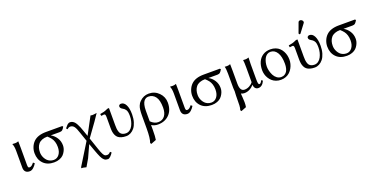

<svg xmlns="http://www.w3.org/2000/svg" viewBox="-25 -1572 5264 2696"><g transform="rotate(-20 2607.0 -223.5)"><path d="M84 -322.3Q84 -391.1 65.9 -428.7L68.4 -430.7Q78.6 -428.7 107.4 -428.7Q132.8 -428.7 157.2 -439Q158.7 -375 158.7 -342.8V-86.4Q158.7 -62 163.3 -51.3Q168 -40.5 181.6 -40.5Q200.7 -40.5 216.3 -52.7Q231.9 -64.9 249 -87.4L270 -69.8Q251 -37.1 223.6 -12.5Q196.3 12.2 167 12.2Q125.5 12.2 104.7 -9.8Q84 -31.7 84 -71.3Z M749.5 -360.8H613.8Q662.1 -335.4 695.1 -285.2Q728 -234.9 728 -171.9Q728 -152.3 723.1 -130.6Q718.3 -108.9 704.3 -82.8Q690.4 -56.6 669.7 -36.1Q648.9 -15.6 613 -1.7Q577.1 12.2 532.2 12.2Q430.7 12.2 372.6 -47.6Q314.5 -107.4 314.5 -203.6Q314.5 -249.5 331.5 -292.2Q348.6 -335 379.4 -365.7Q442.4 -428.7 568.8 -428.7H810.1L821.3 -417.5Q805.7 -388.2 790.5 -374.5Q775.4 -360.8 749.5 -360.8ZM538.6 -22Q587.9 -22 620.1 -63.7Q652.3 -105.5 652.3 -174.8Q652.3 -218.8 641.4 -252.7Q630.4 -286.6 612.3 -310.3Q594.2 -334 563.5 -361.3Q516.6 -361.3 482.4 -347.7Q448.2 -334 428.5 -309.8Q408.7 -285.6 399.4 -255.1Q390.1 -224.6 390.1 -187.5Q390.1 -166.5 395.5 -144.3Q400.9 -122.1 412.8 -100.1Q424.8 -78.1 441.7 -60.8Q458.5 -43.5 483.6 -32.7Q508.8 -22 538.6 -22Z M1013.7 -254.9Q991.2 -326.7 969 -355Q946.8 -383.3 911.6 -383.3Q888.2 -383.3 866.2 -360.8L849.6 -379.4Q856.4 -386.2 868.2 -400.4Q879.9 -414.6 886.7 -421.9Q893.6 -429.2 905.5 -435.5Q917.5 -441.9 930.7 -441.9Q950.2 -441.9 967 -433.1Q983.9 -424.3 996.8 -410.2Q1009.8 -396 1022.9 -371.3Q1036.1 -346.7 1046.4 -321.3Q1056.6 -295.9 1069.3 -258.8L1097.7 -177.2L1234.9 -433.1Q1250.5 -428.7 1257.8 -428.7Q1268.6 -428.7 1285.9 -430.7Q1303.2 -432.6 1315.4 -434.6L1327.6 -436L1256.8 -331.5L1113.3 -132.3L1174.3 46.9Q1193.8 104.5 1208.3 130.6Q1222.7 156.7 1234.4 162.8Q1246.1 168.9 1269 168.9Q1293 168.9 1316.9 140.6L1335.4 156.7Q1316.9 186.5 1295.4 207Q1273.9 227.5 1256.8 227.5Q1239.7 227.5 1226.6 223.9Q1213.4 220.2 1201.7 210Q1189.9 199.7 1180.9 187.5Q1171.9 175.3 1161.1 152.3Q1150.4 129.4 1141.6 106.9Q1132.8 84.5 1119.1 47.4L1080.1 -60.5L996.6 121.6L932.6 231.4L886.2 220.7L859.9 219.7L862.8 203.6L1061 -117.7Z M1513.7 -189Q1513.7 -158.2 1515.6 -136.5Q1517.6 -114.7 1523.9 -92.5Q1530.3 -70.3 1541.5 -56.9Q1552.7 -43.5 1572 -35.2Q1591.3 -26.9 1618.7 -26.9Q1650.4 -26.9 1676.5 -45.9Q1702.6 -64.9 1718.8 -95.5Q1734.9 -126 1743.7 -162.6Q1752.4 -199.2 1752.4 -236.8Q1752.4 -271 1747.6 -294.7Q1742.7 -318.4 1731.9 -332.8Q1721.2 -347.2 1713.4 -353.3Q1705.6 -359.4 1691.4 -367.7Q1674.3 -377.4 1665.8 -387.7Q1657.2 -397.9 1657.2 -413.6Q1657.2 -425.8 1667.5 -433.8Q1677.7 -441.9 1690.9 -441.9Q1736.3 -441.9 1762.7 -390.4Q1789.1 -338.9 1789.1 -249Q1789.1 -186 1773.7 -135Q1758.3 -84 1732.9 -52.5Q1707.5 -21 1675.5 -4.4Q1643.6 12.2 1608.9 12.2Q1567.9 12.2 1537.4 2.9Q1506.8 -6.3 1488.3 -22Q1469.7 -37.6 1458.5 -62Q1447.3 -86.4 1443.1 -112.5Q1439 -138.7 1439 -173.3V-335.4Q1439 -361.8 1433.3 -371.1Q1427.7 -380.4 1416.5 -380.4Q1398.9 -380.4 1374.5 -375.5L1369.6 -404.8Q1431.6 -413.1 1474.6 -434.1Q1490.2 -441.9 1498.5 -441.9H1513.7Z M1979 204.1 1900.4 234.9 1889.2 217.3Q1913.1 155.3 1913.1 7.3V-184.1Q1913.1 -233.4 1917.5 -268.8Q1921.9 -304.2 1931.2 -326.2Q1940.4 -348.1 1948 -359.4Q1955.6 -370.6 1968.3 -383.3Q2026.4 -441.9 2106 -441.9Q2195.3 -441.9 2256.1 -379.9Q2316.9 -317.9 2316.9 -231.4Q2316.9 -118.7 2252 -53.7Q2187 11.2 2084 11.2Q2031.7 11.2 1987.8 -15.6V58.1Q1987.8 161.6 1979 204.1ZM2230.5 -189Q2230.5 -300.8 2191.2 -352.3Q2151.9 -403.8 2086.4 -403.8Q2068.4 -403.8 2052.5 -396.5Q2036.6 -389.2 2021.2 -371.1Q2005.9 -353 1996.8 -316.4Q1987.8 -279.8 1987.8 -227.5V-71.3Q2040 -19 2098.1 -19Q2160.6 -19 2195.6 -63.7Q2230.5 -108.4 2230.5 -189Z M2439.9 -322.3Q2439.9 -391.1 2421.9 -428.7L2424.3 -430.7Q2434.6 -428.7 2463.4 -428.7Q2488.8 -428.7 2513.2 -439Q2514.6 -375 2514.6 -342.8V-86.4Q2514.6 -62 2519.3 -51.3Q2523.9 -40.5 2537.6 -40.5Q2556.6 -40.5 2572.3 -52.7Q2587.9 -64.9 2605 -87.4L2626 -69.8Q2606.9 -37.1 2579.6 -12.5Q2552.2 12.2 2522.9 12.2Q2481.4 12.2 2460.7 -9.8Q2439.9 -31.7 2439.9 -71.3Z M3105.5 -360.8H2969.7Q3018.1 -335.4 3051 -285.2Q3084 -234.9 3084 -171.9Q3084 -152.3 3079.1 -130.6Q3074.2 -108.9 3060.3 -82.8Q3046.4 -56.6 3025.6 -36.1Q3004.9 -15.6 2969 -1.7Q2933.1 12.2 2888.2 12.2Q2786.6 12.2 2728.5 -47.6Q2670.4 -107.4 2670.4 -203.6Q2670.4 -249.5 2687.5 -292.2Q2704.6 -335 2735.4 -365.7Q2798.3 -428.7 2924.8 -428.7H3166L3177.2 -417.5Q3161.6 -388.2 3146.5 -374.5Q3131.3 -360.8 3105.5 -360.8ZM2894.5 -22Q2943.8 -22 2976.1 -63.7Q3008.3 -105.5 3008.3 -174.8Q3008.3 -218.8 2997.3 -252.7Q2986.3 -286.6 2968.3 -310.3Q2950.2 -334 2919.4 -361.3Q2872.6 -361.3 2838.4 -347.7Q2804.2 -334 2784.4 -309.8Q2764.6 -285.6 2755.4 -255.1Q2746.1 -224.6 2746.1 -187.5Q2746.1 -166.5 2751.5 -144.3Q2756.8 -122.1 2768.8 -100.1Q2780.8 -78.1 2797.6 -60.8Q2814.5 -43.5 2839.6 -32.7Q2864.7 -22 2894.5 -22Z M3594.7 -342.8V-124Q3594.7 -73.7 3598.9 -54.4Q3603 -35.2 3616.2 -35.2Q3626 -35.2 3635 -44.7Q3644 -54.2 3655.3 -78.6L3677.2 -64.9Q3643.6 12.2 3582.5 12.2Q3555.7 12.2 3537.8 -6.6Q3520 -25.4 3520 -60.1Q3455.1 12.2 3374.5 12.2Q3344.7 12.2 3325.2 0Q3324.2 2 3324.2 6.8Q3324.2 12.2 3327.9 57.1Q3331.5 102.1 3331.5 133.3Q3331.5 175.3 3325.7 204.1L3247.1 234.9L3235.8 217.3Q3245.1 193.4 3247.6 151.1Q3250 108.9 3250 7.3Q3250 -6.8 3251.7 -27.8Q3253.4 -48.8 3253.4 -59.1Q3253.4 -63.5 3251.7 -82.3Q3250 -101.1 3250 -111.8V-322.3Q3250 -394.5 3239.3 -430.7Q3250 -428.7 3273.4 -428.7Q3298.8 -428.7 3323.2 -439Q3324.7 -375 3324.7 -342.8V-147.5Q3324.7 -33.2 3393.6 -33.2Q3432.1 -33.2 3467.3 -52.7Q3502.4 -72.3 3520 -98.6V-322.3Q3520 -396.5 3514.2 -430.7Q3524.9 -428.7 3548.3 -428.7Q3573.7 -428.7 3598.1 -439Q3594.7 -375 3594.7 -342.8Z M3716.3 -205.1Q3716.3 -273.9 3740 -327.1Q3763.7 -380.4 3811 -411.1Q3858.4 -441.9 3922.9 -441.9Q3965.8 -441.9 4001 -428.2Q4036.1 -414.6 4059.3 -391.8Q4082.5 -369.1 4098.4 -339.1Q4114.3 -309.1 4121.1 -277.8Q4127.9 -246.6 4127.9 -214.4Q4127.9 -183.6 4120.1 -152.3Q4112.3 -121.1 4095.7 -91.3Q4079.1 -61.5 4055.4 -38.6Q4031.7 -15.6 3997.1 -1.7Q3962.4 12.2 3921.4 12.2Q3882.3 12.2 3848.6 -0.5Q3814.9 -13.2 3791 -34.7Q3767.1 -56.2 3750 -84.2Q3732.9 -112.3 3724.6 -143.1Q3716.3 -173.8 3716.3 -205.1ZM3912.6 -408.7Q3883.8 -408.7 3860.8 -392.8Q3837.9 -377 3824 -350.8Q3810.1 -324.7 3802.7 -293.2Q3795.4 -261.7 3795.4 -228Q3795.4 -197.8 3804.2 -163.6Q3813 -129.4 3829.3 -97.4Q3845.7 -65.4 3874.3 -44.4Q3902.8 -23.4 3938 -23.4Q3953.1 -23.4 3967 -27.1Q3981 -30.8 3996.3 -41.5Q4011.7 -52.2 4022.9 -69.1Q4034.2 -85.9 4041.5 -115.2Q4048.8 -144.5 4048.8 -182.1Q4048.8 -290 4012 -349.4Q3975.1 -408.7 3912.6 -408.7Z M4456.1 -682.1Q4471.2 -682.1 4484.1 -670.7Q4497.1 -659.2 4497.1 -644Q4497.1 -635.7 4492.2 -628.9L4400.4 -507.3Q4394.5 -499.5 4389.2 -499.5Q4383.3 -499.5 4378.7 -503.7Q4374 -507.8 4374 -513.2Q4374 -515.6 4376 -522.5L4428.2 -665Q4431.2 -672.9 4439.2 -677.5Q4447.3 -682.1 4456.1 -682.1ZM4330.6 -189Q4330.6 -158.2 4332.5 -136.5Q4334.5 -114.7 4340.8 -92.5Q4347.2 -70.3 4358.4 -56.9Q4369.6 -43.5 4388.9 -35.2Q4408.2 -26.9 4435.5 -26.9Q4467.3 -26.9 4493.4 -45.9Q4519.5 -64.9 4535.6 -95.5Q4551.8 -126 4560.5 -162.6Q4569.3 -199.2 4569.3 -236.8Q4569.3 -271 4564.5 -294.7Q4559.6 -318.4 4548.8 -332.8Q4538.1 -347.2 4530.3 -353.3Q4522.5 -359.4 4508.3 -367.7Q4491.2 -377.4 4482.7 -387.7Q4474.1 -397.9 4474.1 -413.6Q4474.1 -425.8 4484.4 -433.8Q4494.6 -441.9 4507.8 -441.9Q4553.2 -441.9 4579.6 -390.4Q4606 -338.9 4606 -249Q4606 -186 4590.6 -135Q4575.2 -84 4549.8 -52.5Q4524.4 -21 4492.4 -4.4Q4460.4 12.2 4425.8 12.2Q4384.8 12.2 4354.2 2.9Q4323.7 -6.3 4305.2 -22Q4286.6 -37.6 4275.4 -62Q4264.2 -86.4 4260 -112.5Q4255.9 -138.7 4255.9 -173.3V-335.4Q4255.9 -361.8 4250.2 -371.1Q4244.6 -380.4 4233.4 -380.4Q4215.8 -380.4 4191.4 -375.5L4186.5 -404.8Q4248.5 -413.1 4291.5 -434.1Q4307.1 -441.9 4315.4 -441.9H4330.6Z M5124 -360.8H4988.3Q5036.6 -335.4 5069.6 -285.2Q5102.5 -234.9 5102.5 -171.9Q5102.5 -152.3 5097.7 -130.6Q5092.8 -108.9 5078.9 -82.8Q5064.9 -56.6 5044.2 -36.1Q5023.4 -15.6 4987.5 -1.7Q4951.7 12.2 4906.7 12.2Q4805.2 12.2 4747.1 -47.6Q4689 -107.4 4689 -203.6Q4689 -249.5 4706.1 -292.2Q4723.1 -335 4753.9 -365.7Q4816.9 -428.7 4943.4 -428.7H5184.6L5195.8 -417.5Q5180.2 -388.2 5165 -374.5Q5149.9 -360.8 5124 -360.8ZM4913.1 -22Q4962.4 -22 4994.6 -63.7Q5026.9 -105.5 5026.9 -174.8Q5026.9 -218.8 5015.9 -252.7Q5004.9 -286.6 4986.8 -310.3Q4968.8 -334 4938 -361.3Q4891.1 -361.3 4856.9 -347.7Q4822.8 -334 4803 -309.8Q4783.2 -285.6 4773.9 -255.1Q4764.6 -224.6 4764.6 -187.5Q4764.6 -166.5 4770 -144.3Q4775.4 -122.1 4787.4 -100.1Q4799.3 -78.1 4816.2 -60.8Q4833 -43.5 4858.2 -32.7Q4883.3 -22 4913.1 -22Z"/></g></svg>

Font: Libertinage
Style: l
Weight: 400
Designer: OSP
Foundry: OSP
Version: Version 1.0; 2008; OFL relea